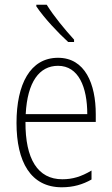

<svg xmlns="http://www.w3.org/2000/svg" viewBox="-20 -784 475 814"><path d="M178 -764H134V-757C166 -709 226 -645 269 -606H294V-616C255 -659 209 -714 178 -764ZM226 -539C108 -539 50 -427 50 -263C50 -98 110 10 242 10C291 10 331 -2 368 -23V-61C324 -35 288 -24 244 -24C140 -24 87 -110 88 -267H386V-300C386 -428 341 -539 226 -539ZM226 -505C313 -505 350 -415 350 -300H89C96 -437 147 -505 226 -505Z"/></svg>

Font: Noto Sans Gujarati Condensed ExtraLight
Style: Regular
Weight: 200
Width: 3
Designer: Jelle Bosma - Monotype Design Team, Universal Thirst
Foundry: Monotype Imaging Inc.
Version: Version 2.106